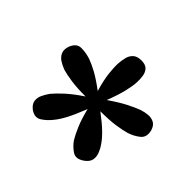

<svg xmlns="http://www.w3.org/2000/svg" viewBox="-106 -862 723 723"><g transform="rotate(45 256.0 -500.5)"><path d="M282 -716Q304 -716 314 -705.5Q324 -695 326.5 -678.5Q329 -662 328 -645Q327 -624 319.5 -593Q312 -562 295 -518Q334 -545 362.5 -559.5Q391 -574 410 -581Q427 -587 444 -588.5Q461 -590 474.5 -583Q488 -576 494 -556Q502 -525 482.5 -509.5Q463 -494 438 -486Q417 -480 386 -475.5Q355 -471 308 -471Q344 -444 365.5 -423Q387 -402 398 -385Q408 -371 414 -355Q420 -339 417 -324Q414 -309 396 -296Q369 -277 349 -290Q329 -303 315 -323Q304 -341 291.5 -370Q279 -399 268 -443Q251 -399 236.5 -371Q222 -343 208 -326Q192 -305 170.5 -291Q149 -277 123 -296Q107 -309 105 -324Q103 -339 110 -354Q117 -369 127 -383Q141 -400 165.5 -422.5Q190 -445 229 -471Q183 -471 152 -475.5Q121 -480 101 -486Q85 -492 71 -501Q57 -510 51 -524.5Q45 -539 52 -559Q64 -589 88.5 -589Q113 -589 138 -581Q158 -574 184.5 -559.5Q211 -545 247 -518Q234 -562 230.5 -593Q227 -624 228 -645Q229 -662 233 -678.5Q237 -695 248.5 -705.5Q260 -716 282 -716Z"/></g></svg>

Font: Lora
Style: Italic
Weight: 400
Italic angle: -3°
Designer: Olga Karpushina, Alexei Vanyashin (Cyrillic)
Foundry: Cyreal
Version: Version 3.008